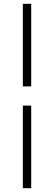

<svg xmlns="http://www.w3.org/2000/svg" viewBox="-20 -854 284 1009"><path d="M100 -400V-834H144V-400ZM100 135V-299H144V135Z"/></svg>

Font: Baskervville SC
Style: Regular
Weight: 400
Designer: Alexis Faudot, Rémi Forte, Morgane Pierson, Rafael Ribas, Tanguy Vanlaeys, Rosalie Wagner, Thomas Huot-Marchand
Foundry: ANRT
Version: Version 1.100